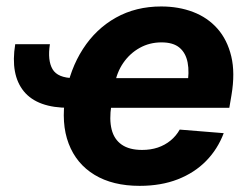

<svg xmlns="http://www.w3.org/2000/svg" viewBox="-20 -573 768 603"><path d="M27.8 -434.1H136.7Q128.9 -383.3 145 -355.7Q161.1 -328.1 212.4 -327.6L197.8 -234.4Q97.7 -233.9 54.9 -286.1Q12.2 -338.4 27.8 -434.1ZM418.5 10.7Q334 10.7 276.9 -23.9Q219.7 -58.6 195.6 -122.1Q171.4 -185.5 185.5 -272.5Q199.7 -356 240.5 -419.2Q281.2 -482.4 344 -517.6Q406.7 -552.7 486.3 -552.7Q541 -552.7 586.4 -535.4Q631.8 -518.1 662.8 -483.2Q693.8 -448.2 706.3 -396.2Q718.8 -344.2 707 -274.4L700.2 -234.4H239.7L254.9 -327.6H642.6L567.9 -304.2Q575.2 -346.2 569.3 -376.5Q563.5 -406.7 543.7 -423.3Q523.9 -439.9 487.3 -439.9Q449.7 -439.9 418.7 -422.6Q387.7 -405.3 367.2 -375.5Q346.7 -345.7 340.3 -307.6L329.6 -241.7Q322.8 -197.8 330.6 -166.5Q338.4 -135.3 362.3 -118.7Q386.2 -102.1 426.3 -102.1Q453.1 -102.1 475.6 -109.6Q498 -117.2 515.6 -131.6Q533.2 -146 544.4 -166L682.6 -154.8Q663.6 -104.5 627.2 -67.4Q590.8 -30.3 538.3 -9.8Q485.8 10.7 418.5 10.7Z"/></svg>

Font: Inter Tight
Style: Bold Italic
Weight: 700
Italic angle: -9.39999°
Designer: Rasmus Andersson
Foundry: rsms
Version: Version 3.004